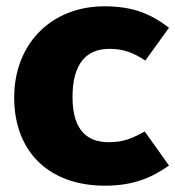

<svg xmlns="http://www.w3.org/2000/svg" viewBox="-20 -571 556 609"><path d="M311 -551C142 -551 25 -431 25 -262C25 -87 138 18 313 18C402 18 461 -7 516 -46L439 -154C399 -132 372 -120 325 -120C260 -120 210 -154 210 -263C210 -372 256 -416 327 -416C370 -416 401 -405 441 -379L516 -483C457 -528 401 -551 311 -551Z"/></svg>

Font: Fira Sans ExtraBold
Style: Regular
Weight: 800
Designer: bBox Type GmbH & Carrois Corporate GbR & Edenspiekermann AG
Foundry: bBox Type GmbH & Carrois Corporate GbR & Edenspiekermann AG
Version: Version 4.300;PS 004.300;hotconv 1.0.88;makeotf.lib2.5.64775